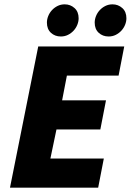

<svg xmlns="http://www.w3.org/2000/svg" viewBox="-20 -864 602 884"><path d="M260 -696Q233 -696 214.5 -713Q196 -730 196 -760Q196 -775 202 -790Q208 -805 219 -817Q230 -829 245 -836.5Q260 -844 278 -844Q304 -844 323 -827Q342 -810 342 -780Q342 -765 336 -750Q330 -735 319 -723Q308 -711 293 -703.5Q278 -696 260 -696ZM480 -696Q453 -696 434.5 -713Q416 -730 416 -760Q416 -775 422 -790Q428 -805 439 -817Q450 -829 465 -836.5Q480 -844 498 -844Q524 -844 543 -827Q562 -810 562 -780Q562 -765 556 -750Q550 -735 539 -723Q528 -711 513 -703.5Q498 -696 480 -696ZM26 0 156 -650H552L526 -516H288L266 -402H468L442 -268H240L212 -134H458L432 0Z"/></svg>

Font: TypoPRO Source Sans Pro
Style: Italic
Weight: 900
Italic angle: -11°
Designer: Paul D. Hunt
Foundry: Adobe Systems Incorporated
Version: Version 1.075;PS 2.000;hotconv 1.0.86;makeotf.lib2.5.63406